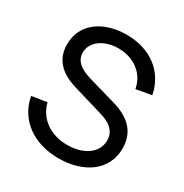

<svg xmlns="http://www.w3.org/2000/svg" viewBox="-173 -870 975 1019"><g transform="rotate(30 315.0 -360.0)"><path d="M325.5 15C475 15 595 -61.5 595 -201C595 -339.5 476.5 -375 414 -392.5L277 -432C223.5 -447 157 -470 157 -536.5C157 -603 225.5 -651 314 -650C405.5 -649 481 -595 496 -507.5L590.5 -524C564 -655 460 -733.5 315 -734.5C171.5 -735 63 -660 63 -532.5C63 -426 139 -379.5 219 -356L402.5 -301.5C454 -286 503 -259 503 -196C503 -117.5 426.5 -69.5 330 -69.5C229.5 -69.5 150 -123 127 -214L35 -199.5C59 -67 172.5 15 325.5 15Z"/></g></svg>

Font: Hauora Medium
Style: Regular
Weight: 500
Designer: Wayne Shih
Foundry: WCYS
Version: Version 1.001;hotconv 1.0.109;makeotfexe 2.5.65596